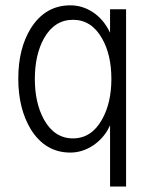

<svg xmlns="http://www.w3.org/2000/svg" viewBox="-20 -551 540 713"><path d="M448.2 -516.6H388.7V-429.7Q364.3 -480.5 323.2 -506.8Q285.2 -531.2 241.2 -531.2Q148.4 -531.2 94.7 -446.3Q47.9 -371.1 47.9 -258.8Q47.9 -147.5 94.7 -70.3Q148.4 15.6 241.2 15.6Q286.1 15.6 327.1 -11.7Q369.1 -41 388.7 -85.9V141.6H448.2ZM251 -37.1Q182.6 -37.1 143.6 -106.4Q109.4 -168 109.4 -257.8Q109.4 -347.7 143.6 -409.2Q182.6 -477.5 251 -477.5Q319.3 -477.5 358.4 -409.2Q393.6 -348.6 393.6 -257.8Q393.6 -168 358.4 -106.4Q319.3 -37.1 251 -37.1Z"/></svg>

Font: DotumChe
Style: Regular
Weight: 400
Monospace: yes
Version: Version 2.21